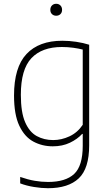

<svg xmlns="http://www.w3.org/2000/svg" viewBox="-20 -763 576 1013"><path d="M233 230Q199.5 230 159.2 223.5Q119 217 86.5 204.5V170.5Q126.5 184.5 162.8 190.8Q199 197 233.5 197Q326 197 371.2 154.8Q416.5 112.5 416.5 6V-56.5H413.5Q388.5 -29 349 -10Q309.5 9 258.5 9Q202.5 9 156 -16Q109.5 -41 81.8 -99.8Q54 -158.5 54 -259Q54 -408 119.8 -478Q185.5 -548 308.5 -548Q345 -548 382 -542.5Q419 -537 450.5 -527V3.5Q450.5 126 395.5 178Q340.5 230 233 230ZM260.5 -24Q304.5 -24 346.8 -43.8Q389 -63.5 416.5 -104.5V-501.5Q395.5 -507 366.5 -511Q337.5 -515 306.5 -515Q201 -515 145.5 -455.8Q90 -396.5 90 -263Q90 -170 112.8 -118Q135.5 -66 174 -45Q212.5 -24 260.5 -24ZM276.5 -680Q263 -680 254.2 -688.5Q245.5 -697 245.5 -711Q245.5 -725.5 254.2 -734.2Q263 -743 276.5 -743Q290 -743 298.8 -734.2Q307.5 -725.5 307.5 -711Q307.5 -697 298.8 -688.5Q290 -680 276.5 -680Z"/></svg>

Font: Encode Sans Th
Style: Regular
Weight: 100
Designer: Multiple Designers
Foundry: Impallari Type
Version: Version 3.002; ttfautohint (v1.8.3) -l 8 -r 50 -G 200 -x 14 